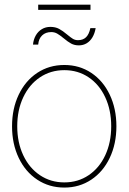

<svg xmlns="http://www.w3.org/2000/svg" viewBox="-20 -805 557 832"><path d="M32.2 -257.8Q32.2 -334 61 -394.5Q89.8 -455.1 141.4 -489.3Q192.9 -523.4 258.8 -523.4Q324.2 -523.4 375.5 -489.3Q426.8 -455.1 455.6 -394.5Q484.4 -334 484.4 -257.8Q484.4 -181.6 455.6 -121.1Q426.8 -60.5 375.5 -26.4Q324.2 7.8 258.8 7.8Q192.9 7.8 141.4 -26.4Q89.8 -60.5 61 -121.1Q32.2 -181.6 32.2 -257.8ZM461.9 -257.8Q461.9 -328.1 436 -383.5Q410.2 -439 364 -470Q317.9 -501 258.8 -501Q199.7 -501 153.3 -470Q106.9 -439 80.8 -383.5Q54.7 -328.1 54.7 -257.8Q54.7 -187.5 80.8 -132.1Q106.9 -76.7 153.3 -45.7Q199.7 -14.6 258.8 -14.6Q317.9 -14.6 364 -45.7Q410.2 -76.7 436 -132.1Q461.9 -187.5 461.9 -257.8ZM255.9 -639.2Q239.3 -652.8 227.8 -659.4Q216.3 -666 202.1 -666Q177.7 -666 162.6 -651.6Q147.5 -637.2 145.5 -611.8H123Q125 -633.8 135 -651.4Q145 -668.9 161.4 -678.7Q177.7 -688.5 198.2 -688.5Q220.2 -688.5 236.1 -679.9Q252 -671.4 271 -655.3Q286.1 -642.6 295.9 -636.7Q305.7 -630.9 317.9 -630.9Q339.4 -630.9 352.5 -643.3Q365.7 -655.8 371.6 -683.1H394.5Q390.6 -660.2 380.6 -643.3Q370.6 -626.5 355.5 -617.4Q340.3 -608.4 321.8 -608.4Q302.7 -608.4 288.3 -616.2Q273.9 -624 255.9 -639.2ZM372.1 -762.2H145.5V-784.7H372.1Z"/></svg>

Font: Intratopia Thin
Style: Regular
Weight: 100
Designer: Rasmus Andersson
Foundry: rsms
Version: Version 3.000;Glyphs 3.2.3 (3260)